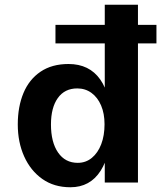

<svg xmlns="http://www.w3.org/2000/svg" viewBox="-20 -770 680 810"><path d="M277 20Q208 20 158.5 -15Q109 -50 82 -110Q55 -170 55 -245Q55 -320 79 -377.5Q103 -435 151 -467.5Q199 -500 269 -500Q357 -500 403 -434.5Q449 -369 449 -245Q449 -119 404.5 -49.5Q360 20 277 20ZM308 -83Q342 -83 367.5 -104Q393 -125 407 -161.5Q421 -198 421 -246Q421 -291 406.5 -325Q392 -359 366 -378Q340 -397 306 -397Q253 -397 224 -356.5Q195 -316 195 -245Q195 -170 225 -126.5Q255 -83 308 -83ZM422 0V-750H562V0ZM214 -587V-665H640V-587Z"/></svg>

Font: Moderustic SemiBold
Style: Regular
Weight: 600
Designer: Tural Alisoy
Foundry: TAFT Foundry
Version: Version 2.120